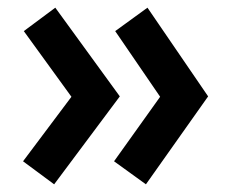

<svg xmlns="http://www.w3.org/2000/svg" viewBox="-20 -549 615 500"><path d="M397 -297 280 -468 364 -529 522 -298 360 -69 277 -129ZM166 -297 42 -468 124 -529 292 -298 121 -69 40 -129Z"/></svg>

Font: Yaldevi ExtraLight SemiBold
Style: Regular
Weight: 600
Version: Version 1.100